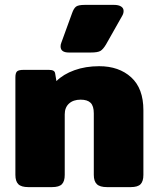

<svg xmlns="http://www.w3.org/2000/svg" viewBox="-20 -766 645 786"><path d="M228 -576Q228 -584 231 -591L275 -712Q282 -732 291.5 -739Q301 -746 327 -746H447Q465 -746 475.5 -739.5Q486 -733 486 -721Q486 -710 479 -699L414 -584Q402 -564 391 -557.5Q380 -551 351 -551H262Q228 -551 228 -576ZM43 -50V-449Q43 -467 49.5 -473.5Q56 -480 77 -480H180Q192 -480 198.5 -476.5Q205 -473 206 -464L211 -434Q239 -462 284.5 -478.5Q330 -495 386 -495Q467 -495 517 -449.5Q567 -404 567 -315V-50Q567 -24 555.5 -12Q544 0 515 0H418Q389 0 376.5 -12Q364 -24 364 -50V-302Q364 -332 351 -345Q338 -358 310 -358Q280 -358 262.5 -342Q245 -326 245 -298V-50Q245 -24 233.5 -12Q222 0 193 0H96Q67 0 55 -12Q43 -24 43 -50Z"/></svg>

Font: Mitr SemiBold
Style: Regular
Weight: 600
Designer: Thanarat Vachiruckul
Foundry: Cadson Demak
Version: Version 1.003